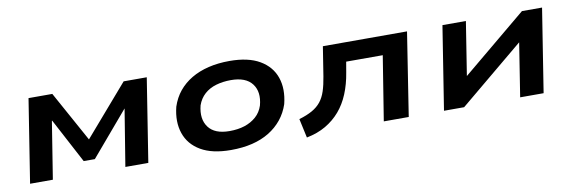

<svg xmlns="http://www.w3.org/2000/svg" viewBox="-44 -817 3388 1137"><g transform="rotate(-10 1650.0 -248.0)"><path d="M67 0 146 -501H289L456 -198L718 -501H857L778 0H640L696 -345H698L470 -77H403L261 -345H259L204 0Z M1274 10Q1162 10 1093.5 -30Q1025 -70 1001 -140.5Q977 -211 999 -299Q1016 -351 1048 -390Q1080 -429 1125.5 -456Q1171 -483 1229 -497Q1287 -511 1356 -511Q1468 -511 1536.5 -471Q1605 -431 1629 -361.5Q1653 -292 1631 -203Q1614 -152 1582 -112.5Q1550 -73 1505 -45.5Q1460 -18 1402.5 -4Q1345 10 1274 10ZM1285 -102Q1336 -102 1376 -115Q1416 -128 1445.5 -154Q1475 -180 1488 -220Q1509 -299 1471.5 -348.5Q1434 -398 1344 -398Q1296 -398 1255 -386Q1214 -374 1185 -348Q1156 -322 1142 -282Q1122 -202 1159 -152Q1196 -102 1285 -102Z M1729 15 1704 -100Q1751 -114 1783 -132Q1815 -150 1835.5 -175.5Q1856 -201 1868 -237.5Q1880 -274 1888 -324L1916 -501H2422L2344 0H2194L2256 -387H2036L2025 -323Q2014 -255 1990.5 -198Q1967 -141 1930.5 -98.5Q1894 -56 1844.5 -27Q1795 2 1729 15Z M2556 0 2635 -501H2776L2722 -159H2701L3113 -501H3234L3155 0H3014L3068 -343H3090L2677 0Z"/></g></svg>

Font: Nunito Sans 7pt Expanded
Style: Bold Italic
Weight: 700
Width: 7
Italic angle: -9°
Designer: Vernon Adams
Foundry: Vernon Adams
Version: Version 3.101;gftools[0.9.27]